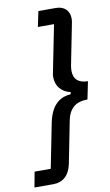

<svg xmlns="http://www.w3.org/2000/svg" viewBox="-130 -809 572 996"><g transform="rotate(-10 155.5 -311.0)"><path d="M-32 138 -17 57H68L115 -180Q121 -210 134.5 -238Q148 -266 173 -284.5Q198 -303 237 -306L239 -317Q205 -324 184 -348.5Q163 -373 163 -411Q163 -419 165 -427.5Q167 -436 168 -443L215 -679H130L147 -760H238Q272 -760 291 -741.5Q310 -723 310 -692Q310 -687 309.5 -680.5Q309 -674 307 -666L265 -454Q264 -447 263 -440.5Q262 -434 262 -426Q262 -391 281.5 -374Q301 -357 337 -357L318 -264Q270 -264 243.5 -240.5Q217 -217 209 -175L165 48Q156 92 131 115Q106 138 68 138Z"/></g></svg>

Font: IBM Plex Sans Medium
Style: Italic
Weight: 500
Italic angle: -11.31°
Designer: Mike Abbink, Paul van der Laan, Pieter van Rosmalen
Foundry: Bold Monday
Version: Version 3.201